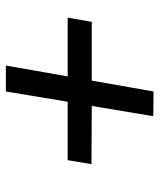

<svg xmlns="http://www.w3.org/2000/svg" viewBox="34 -574 530 637"><g transform="rotate(-90 298.5 -255.0)"><path d="M73 -216 86 -295H280L314 -500H400L364 -295H559L545 -215H350L314 -10L232 -11L266 -215Z"/></g></svg>

Font: Jost*
Style: Italic
Weight: 400
Italic angle: -10°
Version: Version 3.7